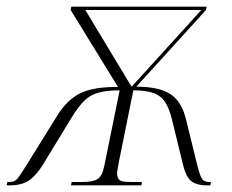

<svg xmlns="http://www.w3.org/2000/svg" viewBox="-63 -556 697 576"><path d="M-43 0 -41 -10H-35Q-18 -10 -9 -22Q0 -34 18 -63L108 -208Q138 -257 178.5 -276.5Q219 -296 291 -295L149 -526L151 -536H557L555 -526L346 -296Q414 -296 448.5 -273.5Q483 -251 496 -194L526 -72Q535 -34 541.5 -22Q548 -10 564 -10H570L568 0H558Q525 0 509 -14Q493 -28 483 -74L454 -193Q446 -228 433.5 -248Q421 -268 398.5 -276.5Q376 -285 337 -285L294 -72Q291 -55 289 -43.5Q287 -32 290 -25Q293 -15 302.5 -12.5Q312 -10 330 -10H363L361 0H150L152 -10H184Q216 -10 230 -19Q244 -28 250 -59L296 -285Q256 -285 230.5 -277.5Q205 -270 187.5 -251.5Q170 -233 151 -202L67 -64Q47 -31 25 -15.5Q3 0 -32 0ZM331 -297H333L541 -526H193Z"/></svg>

Font: Noto Serif Display ExtraLight
Style: Italic
Weight: 200
Italic angle: -12°
Designer: Monotype Design Team
Foundry: Monotype Imaging Inc.
Version: Version 2.009